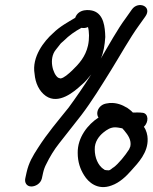

<svg xmlns="http://www.w3.org/2000/svg" viewBox="-20 -702 609 766"><path d="M404 -23C401 -23 396 -24 393 -28H392C371 -43 358 -73 358 -106C357 -136 375 -159 392 -173C407 -185 421 -194 439 -194C448 -194 457 -192 468 -190L476 -181C491 -163 505 -143 500 -118L495 -106C479 -81 453 -49 433 -34H432C418 -23 418 -21 406 -23ZM550 -252H549C535 -254 523 -253 510 -253C503 -261 494 -267 486 -273H485C469 -283 445 -293 418 -291H417L404 -289C399 -288 389 -286 380 -277C366 -263 365 -244 373 -233C331 -206 289 -154 290 -92C290 -56 300 -27 316 -2C332 24 369 59 425 38C457 27 484 1 504 -22C531 -52 571 -93 569 -148C569 -162 564 -183 554 -196C574 -215 573 -248 550 -252ZM105 42C121 42 142 31 147 10L152 -13C155 -26 159 -37 165 -48C178 -75 196 -105 216 -130C245 -167 273 -203 304 -242C346 -297 385 -361 423 -422C459 -480 499 -552 534 -600L559 -635C590 -677 531 -700 506 -664L482 -630C449 -586 413 -520 382 -468C393 -491 398 -523 400 -554V-555C399 -594 394 -644 354 -658C337 -664 293 -668 280 -631C252 -614 219 -597 191 -569C156 -538 106 -475 118 -407C121 -371 136 -338 163 -319C214 -284 275 -335 305 -363C319 -374 332 -390 344 -405C315 -359 284 -314 254 -273C210 -218 170 -172 131 -111C111 -80 95 -54 86 -14L81 9C77 26 86 42 105 42ZM218 -523C221 -528 227 -533 234 -539C256 -561 279 -577 305 -591C312 -590 320 -589 331 -594C336 -577 337 -547 331 -520C321 -476 296 -448 268 -421C252 -406 235 -391 222 -389C220 -389 218 -390 212 -392C191 -406 173 -468 203 -504Z"/></svg>

Font: Stray Cat
Style: ExBdObl
Weight: 800
Version: Version 1.0